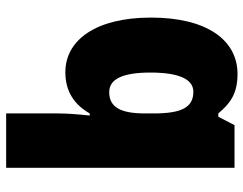

<svg xmlns="http://www.w3.org/2000/svg" viewBox="-106 -694 810 639"><g transform="rotate(-90 299.5 -375.0)"><path d="M241 -588V-760H60V0H202L230 -54H241C273 -16 305 10 372 10C486 10 560 -93 560 -278C560 -460 486 -563 378 -563C312 -563 269 -531 241 -482H234C238 -520 241 -556 241 -588ZM312 -417C356 -417 377 -371 377 -280C377 -185 355 -137 313 -137C260 -137 241 -178 241 -269V-298C241 -380 262 -417 312 -417Z"/></g></svg>

Font: Noto Sans Devanagari UI SemiCondensed Black
Style: Regular
Weight: 900
Width: 4
Designer: Jelle Bosma - Monotype Design Team
Foundry: Monotype Imaging Inc.
Version: Version 2.004